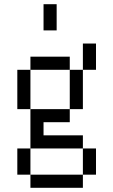

<svg xmlns="http://www.w3.org/2000/svg" viewBox="-20 -770 540 915"><path d="M125 62.5V125H375V62.5ZM125 62.5Q125 62.5 125 -62.5H62.5Q62.5 -62.5 62.5 62.5ZM375 62.5H437.5Q437.5 62.5 437.5 -62.5H375Q375 -62.5 375 62.5ZM125 -62.5H375V-125H187.5V-187.5H312.5V-250H125ZM125 -250V-437.5H62.5V-250ZM312.5 -250H375V-437.5H312.5ZM125 -437.5H312.5V-500H125ZM375 -437.5H437.5Q437.5 -437.5 437.5 -562.5H375Q375 -562.5 375 -437.5ZM187.5 -750Q187.5 -750 187.5 -625H250Q250 -625 250 -750Z"/></svg>

Font: UnifontExMono
Style: Regular
Weight: 500
Version: Version 15.0.06